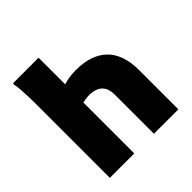

<svg xmlns="http://www.w3.org/2000/svg" viewBox="-197 -919 1078 1078"><g transform="rotate(-45 342.0 -380.0)"><path d="M72 0V-595Q72 -615 71 -645Q70 -675 68 -704.5Q66 -734 61 -752L64 -760H266V-470L225 -535Q255 -547 288.5 -555Q322 -563 369 -563Q426 -563 472 -547.5Q518 -532 550 -501.5Q582 -471 599 -423.5Q616 -376 616 -310V0H422V-308Q422 -347 409 -369Q396 -391 372.5 -401Q349 -411 318 -411Q303 -411 283.5 -407.5Q264 -404 249 -401.5Q234 -399 230 -400L266 -482V0Z"/></g></svg>

Font: Kufam ExtraBold
Style: Regular
Weight: 800
Designer: Wael Morcos, Artur Schmal
Foundry: Original Type
Version: Version 1.300; ttfautohint (v1.8.3)